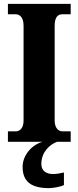

<svg xmlns="http://www.w3.org/2000/svg" viewBox="-20 -734 405 994"><path d="M21 0H201C147 14 97 68 97 130C97 206 142 240 233 240C251 240 292 234 311 224V159C290 164 271 167 255 167C220 167 194 151 194 115C194 52 239 13 276 0H346V-54H303C282 -54 263 -72 263 -110V-600C263 -645 279 -660 303 -660H346V-714H21V-660H62C81 -660 102 -645 102 -601V-109C102 -69 81 -54 62 -54H21Z"/></svg>

Font: Noto Serif Myanmar Condensed ExtraBold
Style: Regular
Weight: 800
Width: 3
Designer: Ben Mitchell and the Monotype Design Team
Foundry: Monotype Imaging Inc.
Version: Version 2.106